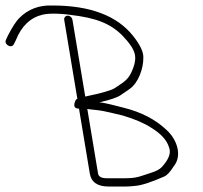

<svg xmlns="http://www.w3.org/2000/svg" viewBox="-59 -682 739 698"><path d="M258.4 -286C262.3 -285.1 273.1 -283.7 290.9 -282C322.8 -279 359.9 -267.9 387.4 -262C430.9 -249.1 465.8 -234.1 491.9 -217C527.3 -195.2 548.6 -171.2 555.9 -145C563.3 -125.8 554.6 -102.5 529.7 -75.2C521.9 -66.6 508.6 -59.4 489.7 -53.7C452.6 -42.3 442.1 -34 395.3 -34H329.3C310 -34 299.4 -39.7 297.5 -51ZM174.4 -610 222.2 -323C222.3 -322.3 222 -322 221.4 -322C218.4 -322 215.6 -318.2 213 -310.5C208.3 -296.3 211.7 -287 228.2 -287L267.5 -51C272.9 -18.5 297.6 -4 334.3 -4H400.3C409 -4 418.9 -4.7 430 -6C453.5 -7.4 489.4 -18.8 537.8 -40.2C548.7 -45 560.1 -57.3 572.2 -77C604.7 -116.1 584.7 -175.3 546 -210C505.7 -248 453.8 -274.8 390.1 -290.5C368.5 -295.8 326.2 -307.9 302.4 -310C341.6 -318.9 367.3 -327.6 379.6 -336.1C391.8 -344.7 402.4 -352 411.4 -358C443.7 -379.6 463 -433.2 462.1 -474C462.3 -494.1 450 -519.7 425.2 -551C366.7 -625 268.8 -662 131.8 -662C83.6 -664 43.2 -648.7 10.8 -616.2C-0.4 -605 -14 -583.9 -30.1 -553L-37.4 -537C-45.6 -520.6 -17.7 -504 -8.8 -521L-1.3 -536C19.2 -587.6 52 -618.6 97.2 -629C124.6 -635 168.6 -633.1 229.3 -623.5C311.8 -610.4 360.3 -585.6 402.5 -534.5C429.4 -501.9 441.6 -478.8 425.2 -434.7C408.9 -390.7 392.8 -385.5 359.2 -362.3C346.9 -353.8 310.8 -343.4 250.9 -331L204.4 -610C203 -618.2 195.8 -625 187.4 -625C179.1 -625 173.1 -618.2 174.4 -610Z"/></svg>

Font: MewTooHand
Style: Lta
Weight: 400
Designer: Mew Too, Robert Jablonski
Version: Version 0.77